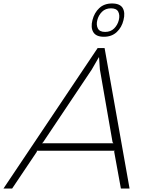

<svg xmlns="http://www.w3.org/2000/svg" viewBox="-74 -1087 851 1107"><path d="M638 -971Q628 -929 599 -902Q570 -875 525 -875Q480 -875 464 -901.5Q448 -928 459 -971Q470 -1014 498.5 -1040.5Q527 -1067 572 -1067Q618 -1067 633.5 -1040.5Q649 -1014 638 -971ZM611 -971Q618 -999 608 -1019Q598 -1039 566 -1039Q534 -1039 514 -1019Q494 -999 487 -971Q480 -944 490 -923.5Q500 -903 532 -903Q564 -903 584 -923Q604 -943 611 -971ZM673 0H623L584 -214L588 -218H138L139 -213L-4 0H-54L489 -810H529ZM580 -261 575 -267 502 -686 497 -757H496L455 -686L174 -266L168 -261Z"/></svg>

Font: TypoPRO Sinkin Sans
Style: 200 X Light Italic
Weight: 200
Italic angle: -112°
Designer: Keith Bates
Foundry: K-Type
Version: Sinkin Sans (version 1.0)  by Keith Bates   •   © 2014   www